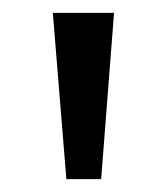

<svg xmlns="http://www.w3.org/2000/svg" viewBox="-20 -906 259 298"><path d="M83 -628H137L157 -886H62Z"/></svg>

Font: Noto Sans Kannada UI Condensed
Style: Regular
Weight: 400
Width: 3
Designer: Jelle Bosma - Monotype Design Team
Foundry: Monotype Imaging Inc.
Version: Version 2.005